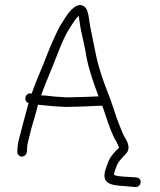

<svg xmlns="http://www.w3.org/2000/svg" viewBox="-20 -624 649 781"><path d="M89.4 -7 90.1 -21C90.5 -29 91.6 -37 93.4 -45C95.8 -53.7 100.5 -72.3 107.3 -101C115.7 -132.1 127.2 -165.4 134.4 -198C171.6 -193.8 209.2 -190.5 249.9 -189C270.8 -189 370.4 -192.4 388.2 -194H396.2C396.7 -190.7 397.8 -187.3 399.6 -184C415.2 -137.7 424.8 -106.7 442.5 -67C449.5 -53.6 459.8 -38.6 464.2 -23C457.2 -17 449.5 -9 440.9 1C420.7 25.8 419.8 36.5 408.4 68C390 132 447.3 129.8 498 134L530.8 137C556.6 137 560 101 535.9 98L524.9 97C501.8 94.7 463.4 95.8 444.4 88C442.6 78.9 450.7 61.8 453.1 55C458.2 36.3 477.9 16.8 489.8 4C508.8 -13 503.7 -35.2 494.8 -53C480 -75.3 472.1 -98.5 461.6 -125.5C448.8 -158.2 431.8 -216.5 417.2 -251C399.4 -295.7 381 -349.4 370.1 -402C363 -439.3 355.2 -471.3 348.6 -508C341.7 -536.8 342 -584.5 323.3 -597C312.4 -605 301.1 -605.7 289.4 -599C263.9 -584.1 248.9 -557.7 232.9 -532C215.6 -507.9 185 -436.3 172.1 -403C151.6 -348.2 128.6 -300.2 108.7 -243C83.2 -251.7 72.4 -211.2 96.7 -205C95.2 -201.7 94 -198 93.2 -194C82 -154.9 65 -86.9 55.7 -52C53.2 -42 51.7 -31.7 51.1 -21L50.4 -7C49.8 3.3 58.7 13 68.8 13C79 13 88.8 3.3 89.4 -7ZM252.9 -228C235.7 -228.7 219.4 -229.7 204.1 -231C184.4 -232.7 166.3 -236 147.4 -236C152 -249 152 -249 156.7 -262C166 -286 174.8 -308 183.2 -328C207.5 -383.4 232.9 -464.2 264.8 -512C278 -530.9 284.5 -545 300.3 -560C303.4 -539 305.5 -519.3 310.1 -498L321.4 -446C325.2 -430 328.6 -412.3 331.6 -393C342 -337.8 362.4 -281.6 380.3 -234C380.9 -233.3 381.2 -232.7 381.2 -232C356.6 -230.4 275.3 -228 252.9 -228Z"/></svg>

Font: Just Breathe
Style: Obl1
Weight: 400
Foundry: Cannot Into Space Fonts
Version: Version 0.72